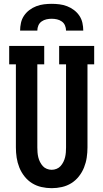

<svg xmlns="http://www.w3.org/2000/svg" viewBox="-20 -975 540 1003"><path d="M250 8Q223 8 196.5 2Q170 -4 147.5 -18Q125 -32 108 -53.5Q91 -75 81 -100Q71 -125 67 -151.5Q63 -178 63 -205V-639H28V-735H211V-639H175V-205Q175 -192 176 -179Q177 -166 180 -153.5Q183 -141 189 -129Q195 -117 203.5 -107.5Q212 -98 224.5 -93Q237 -88 250 -88Q263 -88 275.5 -93Q288 -98 296.5 -107.5Q305 -117 311 -129Q317 -141 320 -153.5Q323 -166 324 -179Q325 -192 325 -205V-639H289V-735H472V-639H437V-205Q437 -178 433 -151.5Q429 -125 419 -100Q409 -75 392 -53.5Q375 -32 352.5 -18Q330 -4 303.5 2Q277 8 250 8ZM85 -815Q85 -835 89.5 -855.5Q94 -876 105.5 -893Q117 -910 133.5 -922.5Q150 -935 169.5 -942.5Q189 -950 209.5 -952.5Q230 -955 250 -955Q270 -955 290.5 -952.5Q311 -950 330.5 -942.5Q350 -935 366.5 -922.5Q383 -910 394.5 -893Q406 -876 410.5 -855.5Q415 -835 415 -815H325Q325 -829 319.5 -842Q314 -855 302.5 -863Q291 -871 277.5 -874Q264 -877 250 -877Q236 -877 222.5 -874Q209 -871 197.5 -863Q186 -855 180.5 -842Q175 -829 175 -815Z"/></svg>

Font: Iosevka Slab
Style: Bold
Weight: 700
Monospace: yes
Designer: Belleve Invis
Foundry: Belleve Invis
Version: Version 11.1.1; ttfautohint (v1.8.3)